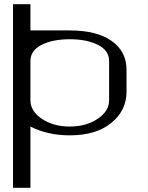

<svg xmlns="http://www.w3.org/2000/svg" viewBox="-20 -895 706 915"><path d="M125 -875V-750Q125 -750 312.5 -750Q441.4 -750 512.2 -699.7Q583 -649.4 583 -562.5V-458Q583 -368.2 510.3 -309.1Q437.5 -250 312.5 -250Q207 -250 125 -292V0H42V-875ZM500 -417V-604.5Q500 -654.3 446.8 -681.2Q393.6 -708 312.5 -708Q231.4 -708 178.2 -681.2Q125 -654.3 125 -604.5V-417Q125 -365.2 179.7 -328.6Q234.4 -292 312.5 -292Q390.6 -292 445.3 -328.6Q500 -365.2 500 -417Z"/></svg>

Font: okolaks
Style: Regular
Weight: 500
Version: Version 000.6.0